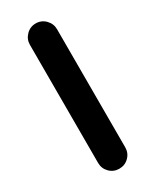

<svg xmlns="http://www.w3.org/2000/svg" viewBox="-187 -770 666 822"><g transform="rotate(-30 145.5 -359.0)"><path d="M212 -651V-67Q212 -39 192.5 -19.5Q173 0 145 0Q117 0 97.5 -19.5Q78 -39 78 -67V-651Q78 -678 97.5 -698Q117 -718 145 -718Q173 -718 192.5 -698Q212 -678 212 -651Z"/></g></svg>

Font: Multiround Pro
Style: Regular
Weight: 400
Designer: Ivan Filipov, Sasha Pavljenko
Version: Version 1.005;Fontself Maker 3.5.4